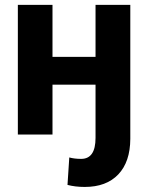

<svg xmlns="http://www.w3.org/2000/svg" viewBox="-20 -548 604 782"><path d="M193.8 -528.3V-316.4H369.1V-528.3H510.7V17.6Q510.3 111.3 461.7 162.4Q413.1 213.4 325.2 213.4Q286.6 213.4 254.9 205.1L262.2 93.3Q283.2 99.1 310.5 99.1Q369.1 99.1 369.1 13.7V-203.1H193.8V0H52.7V-528.3Z"/></svg>

Font: SteelSelectRoboto
Style: Roboto-Bold
Weight: 700
Designer: Google
Version: Version 2.137; 2017